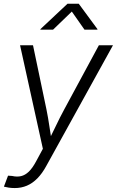

<svg xmlns="http://www.w3.org/2000/svg" viewBox="-32 -771 607 998"><path d="M-11.7 199.2 9.8 142.1 30.8 143.6Q56.2 149.4 77.4 144.5Q98.6 139.6 117.7 121.3Q136.7 103 155.3 68.4L190.9 2.4L72.3 -535.6H139.6L209.5 -202.1Q218.3 -158.7 224.6 -115.2Q231 -71.8 237.8 -30.3H216.3Q237.3 -71.8 257.8 -115.2Q278.3 -158.7 301.8 -202.1L481.9 -535.6H555.2L208.5 91.8Q187.5 130.4 162.4 156Q137.2 181.6 107.9 194.1Q78.6 206.5 44.9 206.5Q28.3 206.5 13.7 204.3Q-1 202.1 -11.7 199.2ZM243.7 -616.7H177.7L178.2 -619.6L318.8 -751.5H377.4L474.6 -619.6L474.1 -616.7H407.2L341.3 -710.9Z"/></svg>

Font: Inter 20pt Light
Style: Italic
Weight: 300
Italic angle: -9.3988°
Version: Version 4.001;git-66647c0bb